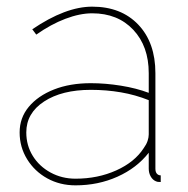

<svg xmlns="http://www.w3.org/2000/svg" viewBox="-20 -547 564 577"><path d="M39 -149Q39 -193 66.5 -226Q94 -259 142 -278Q190 -297 253 -297Q297 -297 343.5 -289.5Q390 -282 427 -268V-327Q427 -408 380.5 -457.5Q334 -507 257 -507Q220 -507 176.5 -490.5Q133 -474 89 -443L77 -459Q127 -493 172 -510Q217 -527 257 -527Q344 -527 395.5 -473Q447 -419 447 -327V-40Q447 -30 451.5 -25Q456 -20 463 -20V0Q457 0 454 -0.5Q451 -1 449 -2Q439 -6 433 -16.5Q427 -27 427 -40V-88Q391 -42 333 -16Q275 10 207 10Q160 10 122 -11Q84 -32 61.5 -68.5Q39 -105 39 -149ZM412 -102Q420 -113 423.5 -123.5Q427 -134 427 -143V-246Q387 -262 343.5 -269.5Q300 -277 253 -277Q166 -277 112.5 -242Q59 -207 59 -149Q59 -110 78.5 -78.5Q98 -47 132 -28.5Q166 -10 207 -10Q274 -10 329.5 -35Q385 -60 412 -102Z"/></svg>

Font: Raleway Thin Thin
Style: Regular
Weight: 250
Version: Version 4.026